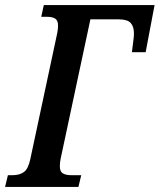

<svg xmlns="http://www.w3.org/2000/svg" viewBox="-56 -734 627 754"><path d="M-36 0 -25 -46H-7Q21 -46 38 -58.5Q55 -71 63 -109L169 -605Q172 -621 172 -633Q172 -654 160.5 -661Q149 -668 129 -668H106L116 -714H551L516 -529H462L468 -577Q469 -583 469.5 -590.5Q470 -598 470 -603Q470 -630 457 -644Q444 -658 410 -658H299L182 -110Q179 -94 179 -81Q179 -60 191 -53Q203 -46 224 -46H263L252 0Z"/></svg>

Font: Noto Serif ExtraCondensed SemiBold
Style: Italic
Weight: 600
Width: 2
Italic angle: -12°
Designer: Monotype Design Team
Foundry: Monotype Imaging Inc.
Version: Version 2.013